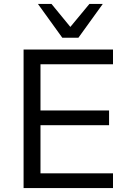

<svg xmlns="http://www.w3.org/2000/svg" viewBox="-20 -957 664 977"><path d="M100 0V-705H555V-630H186V-395H535V-320H186V-75H555V0ZM297 -765 173 -937H242L338 -820L435 -937H503L379 -765Z"/></svg>

Font: Nunito Sans 9pt
Style: Regular
Weight: 400
Version: Version 3.101;gftools[0.9.27]